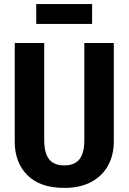

<svg xmlns="http://www.w3.org/2000/svg" viewBox="-20 -902 628 938"><path d="M536 -210Q536 -146 508.5 -94.5Q481 -43 426.5 -13.5Q372 16 294 16Q176 16 114 -46Q52 -108 52 -210V-692H196V-217Q196 -155 219.5 -124.5Q243 -94 294 -94Q345 -94 368.5 -124.5Q392 -155 392 -217V-692H536ZM157 -785V-882H430V-785Z"/></svg>

Font: Fira Sans Condensed SemiBold
Style: Regular
Weight: 600
Width: 3
Designer: bBox Type GmbH & Carrois Corporate GbR & Edenspiekermann AG
Foundry: bBox Type GmbH & Carrois Corporate GbR & Edenspiekermann AG
Version: Version 4.301